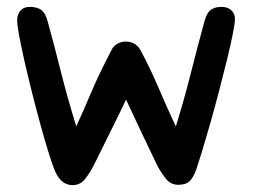

<svg xmlns="http://www.w3.org/2000/svg" viewBox="-20 -525 743 559"><path d="M304 -378Q310 -391 321.5 -397.5Q333 -404 347 -404Q359 -404 370.5 -398Q382 -392 389 -379Q418 -325 441.5 -269.5Q465 -214 492 -157Q517 -238 536 -313.5Q555 -389 575 -462Q582 -488 594 -496.5Q606 -505 625 -505Q642 -505 653 -495.5Q664 -486 664 -470Q664 -457 657.5 -424.5Q651 -392 640.5 -349.5Q630 -307 617.5 -259Q605 -211 592.5 -167Q580 -123 569 -87Q558 -51 552 -33Q544 -10 533 1.5Q522 13 499 13Q478 13 464 -3.5Q450 -20 438 -43Q434 -51 425 -70Q416 -89 403.5 -115Q391 -141 376.5 -172Q362 -203 347 -235Q332 -203 316.5 -172Q301 -141 288 -114.5Q275 -88 265.5 -69Q256 -50 252 -42Q240 -19 226.5 -2.5Q213 14 191 14Q156 14 138 -32Q131 -50 120 -85.5Q109 -121 97 -165Q85 -209 73 -256.5Q61 -304 51.5 -346Q42 -388 36 -420Q30 -452 30 -466Q30 -483 39.5 -494Q49 -505 67 -505Q87 -505 99.5 -496.5Q112 -488 119 -462Q139 -389 158 -313.5Q177 -238 202 -157Q224 -205 246 -257Q268 -309 304 -378Z"/></svg>

Font: Sniglet
Style: Regular
Weight: 400
Designer: Haley Fiege
Foundry: Haley Fiege, Pablo Impallari, Brenda Gallo
Version: Version 2.000; ttfautohint (v0.95) -l 8 -r 50 -G 200 -x 14 -